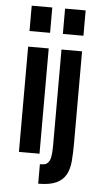

<svg xmlns="http://www.w3.org/2000/svg" viewBox="-56 -710 460 883"><g transform="rotate(5 173.5 -268.5)"><path d="M54 -486H149V0H54ZM54 -675H149V-558H54ZM155 48Q168 48 177.5 46Q187 44 195 33Q201 26 203.5 13.5Q206 1 207 -13Q208 -27 208 -40Q208 -53 208 -62V-486H303V-62Q303 -17 300 20Q297 57 283 83Q269 109 239 123.5Q209 138 155 138ZM208 -675H303V-558H208Z"/></g></svg>

Font: Osterbar
Style: Regular
Weight: 500
Width: 3
Designer: Peter Wiegel, Basierend auf Erbar schmal-halbfette Grotesk v. Jacob Erbar
Foundry: Peter Wiegel
Version: Version 1.0